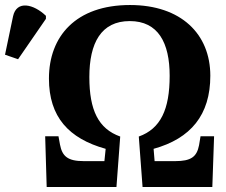

<svg xmlns="http://www.w3.org/2000/svg" viewBox="-150 -745 902 765"><path d="M36 0H314L329 -201C242 -232 206 -306 206 -438C206 -574 253 -661 367 -661C480 -661 526 -575 526 -443C526 -309 490 -232 403 -201L418 0H696L703 -202H649L643 -166C634 -120 611 -103 548 -103H466L462 -152C610 -193 688 -287 688 -443C688 -610 571 -725 368 -725C152 -725 45 -600 45 -432C45 -279 124 -193 271 -152L266 -103H184C120 -103 98 -122 89 -169L83 -202H30ZM-78 -509 33 -670V-682C-16 -729 -84 -745 -98 -680L-130 -527Z"/></svg>

Font: Noto Serif SemiCondensed
Style: Bold
Weight: 700
Width: 4
Designer: Monotype Design Team
Foundry: Monotype Imaging Inc.
Version: Version 2.015